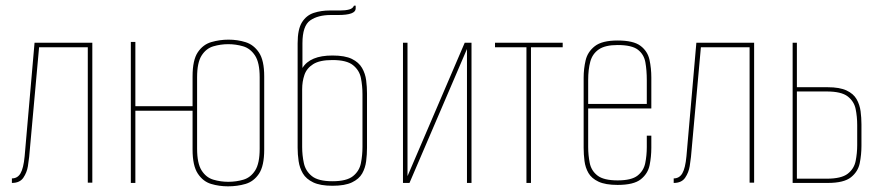

<svg xmlns="http://www.w3.org/2000/svg" viewBox="-20 -646 3102 678"><path d="M22 0V-16Q42 -16 52.5 -34Q63 -52 67 -94L102 -495H306V-1H290V-479H118L83 -92Q82 -81 78.5 -59Q75 -37 62.5 -18.5Q50 0 22 0Z M442 0V-498H458V-271H660V-376Q660 -434 678.5 -461.5Q697 -489 726.5 -497.5Q756 -506 787 -506Q819 -506 847.5 -497Q876 -488 894.5 -460.5Q913 -433 913 -376V-118Q913 -60 894.5 -32.5Q876 -5 847 3.5Q818 12 785 12Q754 12 725.5 3.5Q697 -5 678.5 -33Q660 -61 660 -118V-255H458V0ZM786 -4Q814 -4 839.5 -11.5Q865 -19 881 -44Q897 -69 897 -121V-373Q897 -425 880.5 -450Q864 -475 838.5 -482.5Q813 -490 786 -490Q759 -490 733.5 -482.5Q708 -475 692 -450Q676 -425 676 -373V-121Q676 -69 692 -44Q708 -19 733.5 -11.5Q759 -4 786 -4Z M1154 10Q1111 10 1086 -2Q1061 -14 1049.5 -33.5Q1038 -53 1034.5 -77Q1031 -101 1031 -124V-493Q1031 -543 1046.5 -567.5Q1062 -592 1088 -600.5Q1114 -609 1145 -609H1182Q1200 -609 1213 -612.5Q1226 -616 1230 -626H1236V-616Q1236 -593 1174 -593H1148Q1103 -593 1075.5 -574Q1048 -555 1048 -493V-406Q1075 -450 1154 -450Q1198 -450 1222.5 -438Q1247 -426 1258.5 -406Q1270 -386 1273 -362.5Q1276 -339 1276 -316V-124Q1276 -101 1273 -77Q1270 -53 1259 -33.5Q1248 -14 1223 -2Q1198 10 1154 10ZM1154 -6Q1204 -6 1226.5 -24Q1249 -42 1254.5 -70Q1260 -98 1260 -127V-313Q1260 -343 1254.5 -370.5Q1249 -398 1226.5 -416Q1204 -434 1154 -434Q1109 -434 1086 -419.5Q1063 -405 1055 -381.5Q1047 -358 1047 -331V-127Q1047 -98 1053 -70Q1059 -42 1081.5 -24Q1104 -6 1154 -6Z M1403 0V-495H1419V-24L1621 -495H1645V0H1629V-473L1426 0Z M1839 0V-479H1728V-495H1967V-479H1855V0Z M2161 7Q2118 7 2093.5 -4.5Q2069 -16 2058 -35Q2047 -54 2044 -77.5Q2041 -101 2041 -124V-372Q2041 -403 2048 -433Q2055 -463 2080.5 -483Q2106 -503 2161 -503Q2217 -503 2242 -484Q2267 -465 2273.5 -435Q2280 -405 2280 -372V-263H2057V-127Q2057 -98 2062.5 -70.5Q2068 -43 2090 -26Q2112 -9 2161 -9Q2210 -9 2231.5 -26Q2253 -43 2258.5 -70Q2264 -97 2264 -127V-167H2280V-124Q2280 -93 2274 -63Q2268 -33 2243 -13Q2218 7 2161 7ZM2057 -279H2264V-363Q2264 -398 2259 -426Q2254 -454 2232.5 -470.5Q2211 -487 2161 -487Q2117 -487 2094.5 -471.5Q2072 -456 2064.5 -428.5Q2057 -401 2057 -363Z M2359 0V-16Q2379 -16 2389.5 -34Q2400 -52 2404 -94L2439 -495H2643V-1H2627V-479H2455L2420 -92Q2419 -81 2415.5 -59Q2412 -37 2399.5 -18.5Q2387 0 2359 0Z M2779 0V-495H2794V-338H2903Q2945 -338 2969.5 -326.5Q2994 -315 3005 -295.5Q3016 -276 3019 -253Q3022 -230 3022 -207V-131Q3022 -100 3016 -70Q3010 -40 2985 -20Q2960 0 2903 0ZM2794 -15H2899Q2951 -15 2973.5 -32.5Q2996 -50 3001.5 -77.5Q3007 -105 3007 -134V-204Q3007 -234 3001.5 -261Q2996 -288 2973.5 -305.5Q2951 -323 2899 -323H2794Z"/></svg>

Font: Alumni Sans Pinstripe
Style: Regular
Weight: 400
Designer: Robert E. Leuschke
Foundry: Robert E. Leuschke
Version: Version 1.010; ttfautohint (v1.8.4.7-5d5b)